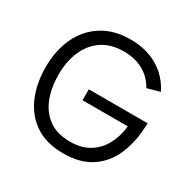

<svg xmlns="http://www.w3.org/2000/svg" viewBox="-154 -834 1008 1006"><g transform="rotate(30 350.0 -331.0)"><path d="M655 -342Q655 -332 654 -322Q650 -224 616.5 -147.5Q583 -71 517 -27.5Q451 16 350 16Q248 16 180.5 -29Q113 -74 79 -152.5Q45 -231 45 -331Q45 -432 82 -510.5Q119 -589 189.5 -633.5Q260 -678 360 -678Q425 -678 478 -658.5Q531 -639 570 -603.5Q609 -568 633 -519L557 -498Q529 -549 479 -577.5Q429 -606 360 -606Q283 -606 230.5 -571Q178 -536 150.5 -473.5Q123 -411 123 -331Q123 -252 147 -190Q171 -128 221 -91.5Q271 -55 350 -55Q417 -55 464 -83Q511 -111 538.5 -161Q566 -211 573 -276H299V-342Z"/></g></svg>

Font: Nata Sans
Style: Regular
Weight: 400
Designer: Daniel Uzquiano Cruz
Version: Version 1.001